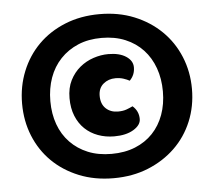

<svg xmlns="http://www.w3.org/2000/svg" viewBox="-47 -671 808 724"><g transform="rotate(-5 356.5 -308.5)"><path d="M35 -308Q35 -373 58 -430Q81 -487 123 -529Q165 -571 224 -595Q283 -619 355 -619Q427 -619 486 -595Q545 -571 588 -529Q631 -487 654.5 -430Q678 -373 678 -308Q678 -242 654.5 -185.5Q631 -129 588 -87.5Q545 -46 486 -22Q427 2 355 2Q283 2 224 -22Q165 -46 123 -87.5Q81 -129 58 -185.5Q35 -242 35 -308ZM355 -529Q305 -529 266 -512.5Q227 -496 199 -466.5Q171 -437 156.5 -396.5Q142 -356 142 -308Q142 -260 156.5 -220Q171 -180 199 -151Q227 -122 266 -106Q305 -90 355 -90Q405 -90 444.5 -106Q484 -122 511.5 -151Q539 -180 553.5 -220Q568 -260 568 -308Q568 -356 553.5 -396.5Q539 -437 511.5 -466.5Q484 -496 444.5 -512.5Q405 -529 355 -529ZM394 -373Q367 -373 348 -357Q329 -341 329 -312Q329 -281 347 -264Q365 -247 393 -247Q412 -247 425.5 -252Q439 -257 449 -262Q472 -242 472 -212Q472 -189 444 -172Q416 -155 371 -155Q338 -155 309.5 -165.5Q281 -176 260 -196Q239 -216 227 -245.5Q215 -275 215 -313Q215 -352 229.5 -380.5Q244 -409 267 -428Q290 -447 318.5 -456.5Q347 -466 375 -466Q417 -466 442 -449.5Q467 -433 467 -408Q467 -379 447 -359Q438 -364 424.5 -368.5Q411 -373 394 -373Z"/></g></svg>

Font: Baloo
Style: Regular
Weight: 400
Designer: Sarang Kulkarni and Ek Type
Foundry: Ek Type
Version: Version 1.100;PS 1.000;hotconv 1.0.88;makeotf.lib2.5.647800;